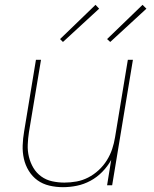

<svg xmlns="http://www.w3.org/2000/svg" viewBox="-20 -768 640 796"><path d="M241 8Q212 8 184.5 1.5Q157 -5 135.5 -20.5Q114 -36 99.5 -59.5Q85 -83 79 -110Q73 -137 74 -165.5Q75 -194 80 -223L129 -520H150L100 -220Q96 -194 95 -168Q94 -142 100 -117.5Q106 -93 118.5 -72Q131 -51 151 -36.5Q171 -22 196 -16.5Q221 -11 247 -11Q272 -11 297 -15.5Q322 -20 345.5 -32Q369 -44 389 -62.5Q409 -81 423 -103.5Q437 -126 445 -150Q453 -174 457 -199L510 -520H531L445 0H424L441 -105Q426 -78 404 -55.5Q382 -33 355 -18.5Q328 -4 299 2Q270 8 241 8ZM437 -594 424 -606 571 -748 587 -732ZM241 -594 229 -606 376 -748 391 -732Z"/></svg>

Font: Iosevka SS04 Th Ex Obl
Style: Regular
Weight: 100
Width: 7
Italic angle: -9°
Monospace: yes
Designer: Belleve Invis
Foundry: Belleve Invis
Version: Version 19.0.0; ttfautohint (v1.8.4)